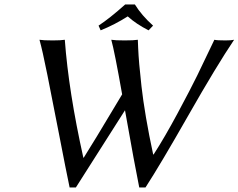

<svg xmlns="http://www.w3.org/2000/svg" viewBox="-20 -825 1062 855"><path d="M580.6 -805.2Q610.8 -756.3 661.6 -710.9L641.6 -689.9Q585.9 -718.3 548.8 -752Q491.2 -715.3 428.2 -689.9L418.9 -710.9Q468.8 -743.7 537.6 -805.2ZM664.1 -137.2Q713.4 -213.4 771.5 -321.8Q829.6 -430.2 857.9 -488Q886.2 -545.9 934.6 -647.9Q945.8 -645 983.9 -645Q1009.8 -645 1022.5 -647.9Q943.8 -530.8 818.8 -311.3Q693.8 -91.8 627.9 9.8H600.1Q580.6 -85.4 536.6 -334L317.9 9.8H290Q273.4 -69.3 243.4 -224.9Q213.4 -380.4 190.9 -491.9Q168.5 -603.5 155.8 -647.9Q172.4 -645 215.3 -645Q251.5 -645 268.6 -647.9Q285.6 -417.5 351.1 -123H353Q386.2 -174.3 523.9 -404.8Q490.2 -595.7 475.6 -647.9Q492.2 -645 535.2 -645Q576.2 -645 593.8 -647.9Q593.8 -647.5 595.2 -612.5Q596.7 -577.6 600.1 -538.6Q603.5 -499.5 610.1 -440.2Q616.7 -380.9 630.1 -301.8Q643.6 -222.7 662.1 -137.2Z"/></svg>

Font: Linux Biolinum
Style: Italic
Weight: 400
Italic angle: -12°
Designer: Philipp H. Poll
Foundry: Philipp H. Poll
Version: Version 1.1.3 ; ttfautohint (v0.9)